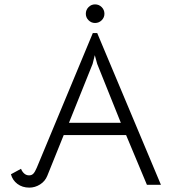

<svg xmlns="http://www.w3.org/2000/svg" viewBox="-20 -844 788 877"><path d="M30 -48 76 -73Q81 -60 90.5 -51.5Q100 -43 113 -43Q125 -43 132.5 -51Q140 -59 148 -78L404 -693H424L715 0H651L556 -227H271L196 -41Q186 -16 163 -1.5Q140 13 114 13Q82 13 59.5 -4Q37 -21 30 -48ZM532 -283 424 -552 413 -592 403 -552 295 -283ZM372 -781Q372 -799 384.5 -811.5Q397 -824 414 -824Q432 -824 444.5 -811.5Q457 -799 457 -781Q457 -764 444.5 -751.5Q432 -739 414 -739Q397 -739 384.5 -751.5Q372 -764 372 -781Z"/></svg>

Font: Bellota
Style: Regular
Weight: 400
Designer: Kemie Guaida
Foundry: Kemie Guaida
Version: Version 4.001